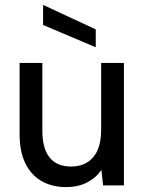

<svg xmlns="http://www.w3.org/2000/svg" viewBox="-20 -757 596 784"><path d="M486 -500V0H401L394 -63Q371 -30 334.5 -11.5Q298 7 251 7Q193 7 150 -17.5Q107 -42 83.5 -90Q60 -138 60 -210V-500H153V-222Q153 -151 182.5 -114Q212 -77 270 -77Q328 -77 360.5 -115Q393 -153 393 -228V-500ZM371 -564 156 -655V-737L371 -637Z"/></svg>

Font: Envelope Sans Variable
Style: Regular
Weight: 500
Designer: Andreas Rasmussen / Norman Anderson
Foundry: mail.de GmbH
Version: Version 1.150